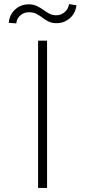

<svg xmlns="http://www.w3.org/2000/svg" viewBox="-20 -928 421 948"><path d="M212.4 -727.3V0H168V-727.3ZM60.4 -812.5 23.4 -815.3Q26.6 -855.5 54.5 -881Q82.4 -906.6 121.8 -906.6Q144.9 -906.6 161.9 -898.4Q179 -890.3 193.5 -879.6Q208.1 -869 223.2 -860.8Q238.3 -852.6 257.8 -852.6Q280.9 -852.6 299.2 -868.1Q317.5 -883.5 321 -907.7L357.6 -902Q352.6 -861.9 324.4 -837.7Q296.2 -813.6 259.2 -813.6Q235.8 -813.6 219.6 -821.7Q203.5 -829.9 189.6 -840.6Q175.8 -851.2 160.5 -859.4Q145.2 -867.5 123.2 -867.5Q98 -867.5 80.3 -851.9Q62.5 -836.3 60.4 -812.5Z"/></svg>

Font: Inter UI Extra Light
Style: Regular
Weight: 200
Designer: Rasmus Andersson
Foundry: rsms
Version: 3.2;8d6f07862